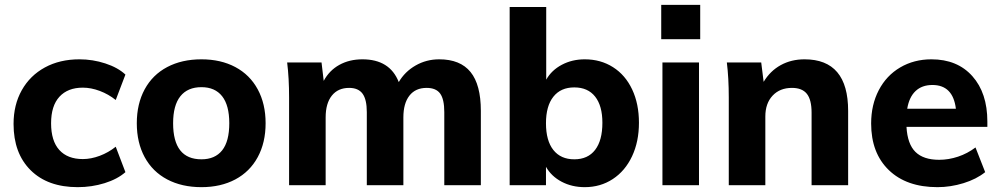

<svg xmlns="http://www.w3.org/2000/svg" viewBox="-20 -765 4132 793"><path d="M36 -253Q36 -332 70 -392.5Q104 -453 165.5 -486.5Q227 -520 308 -520Q363 -520 415 -503Q467 -486 498 -457L458 -352Q428 -376 392 -389.5Q356 -403 322 -403Q260 -403 225.5 -365.5Q191 -328 191 -256Q191 -183 225 -145.5Q259 -108 322 -108Q356 -108 392 -121.5Q428 -135 458 -159L498 -54Q465 -25 412 -8.5Q359 8 301 8Q177 8 106.5 -62Q36 -132 36 -253Z M545 -256Q545 -336 577.5 -396Q610 -456 670.5 -488Q731 -520 812 -520Q892 -520 952 -488Q1012 -456 1044.5 -396Q1077 -336 1077 -256Q1077 -176 1044.5 -116Q1012 -56 952 -24Q892 8 812 8Q731 8 670.5 -24Q610 -56 577.5 -116Q545 -176 545 -256ZM927 -256Q927 -330 897.5 -367.5Q868 -405 812 -405Q755 -405 725 -367.5Q695 -330 695 -256Q695 -107 812 -107Q868 -107 897.5 -144Q927 -181 927 -256Z M1966 -307V0H1815V-302Q1815 -355 1798 -378.5Q1781 -402 1742 -402Q1696 -402 1671 -370Q1646 -338 1646 -280V0H1495V-302Q1495 -354 1477.5 -378Q1460 -402 1422 -402Q1376 -402 1350.5 -370Q1325 -338 1325 -280V0H1174V-362Q1174 -443 1166 -507H1308L1317 -431Q1340 -474 1381.5 -497Q1423 -520 1477 -520Q1590 -520 1627 -426Q1652 -469 1696.5 -494.5Q1741 -520 1794 -520Q1881 -520 1923.5 -467.5Q1966 -415 1966 -307Z M2619 -258Q2619 -180 2590.5 -119.5Q2562 -59 2511 -25.5Q2460 8 2395 8Q2342 8 2299.5 -14.5Q2257 -37 2235 -76V0H2085V-736H2236V-436Q2258 -475 2300.5 -497.5Q2343 -520 2395 -520Q2461 -520 2512 -487.5Q2563 -455 2591 -395.5Q2619 -336 2619 -258ZM2468 -258Q2468 -328 2438 -366Q2408 -404 2352 -404Q2296 -404 2265.5 -365.5Q2235 -327 2235 -256Q2235 -184 2265.5 -145.5Q2296 -107 2352 -107Q2408 -107 2438 -146Q2468 -185 2468 -258Z M2716 0V-507H2867V0ZM2711 -745H2872V-603H2711Z M3483 -307V0H3332V-300Q3332 -353 3312.5 -377.5Q3293 -402 3251 -402Q3201 -402 3171 -370Q3141 -338 3141 -284V0H2990V-362Q2990 -443 2982 -507H3124L3134 -427Q3161 -472 3204.5 -496Q3248 -520 3303 -520Q3483 -520 3483 -307Z M4058 -241H3724Q3728 -170 3761 -137.5Q3794 -105 3859 -105Q3898 -105 3937 -118Q3976 -131 4009 -156L4049 -54Q4013 -25 3959.5 -8.5Q3906 8 3852 8Q3724 8 3651 -62.5Q3578 -133 3578 -255Q3578 -332 3609.5 -392.5Q3641 -453 3698 -486.5Q3755 -520 3827 -520Q3934 -520 3996 -450.5Q4058 -381 4058 -263ZM3727 -316H3928Q3916 -414 3831 -414Q3788 -414 3761.5 -389Q3735 -364 3727 -316Z"/></svg>

Font: Muli ExtraBold
Style: Regular
Weight: 800
Designer: Vernon Adams
Foundry: Vernon Adams
Version: Version 2.000